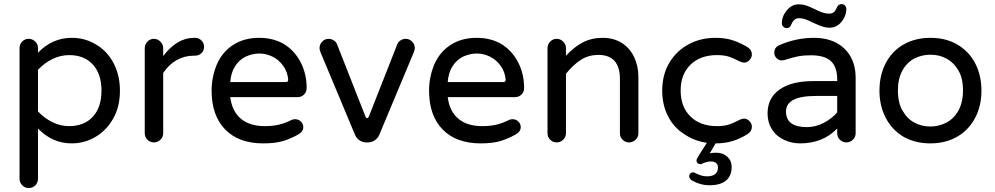

<svg xmlns="http://www.w3.org/2000/svg" viewBox="-20 -695 4896 945"><path d="M76.2 184.6V-459Q76.2 -477.5 89.4 -490.7Q102.5 -503.9 121.1 -503.9Q139.6 -503.9 153.3 -490.7Q167 -477.5 167 -459V-435.5Q237.3 -508.8 333 -508.8Q396.5 -508.8 448.2 -478.5Q504.9 -447.3 537.6 -386.7Q570.3 -326.2 570.3 -249Q570.3 -168.9 537.1 -111.3Q503.9 -52.7 449.7 -21Q395.5 10.7 333 10.7Q237.3 10.7 167 -62.5V184.6Q167 204.1 153.8 217.3Q140.6 230.5 121.1 230.5Q102.5 230.5 89.4 216.8Q76.2 203.1 76.2 184.6ZM479.5 -249Q479.5 -331.1 437 -377.4Q394.5 -423.8 320.3 -423.8Q277.3 -423.8 237.8 -404.3Q198.2 -384.8 167 -351.6V-146.5Q198.2 -113.3 237.8 -93.8Q277.3 -74.2 320.3 -74.2Q394.5 -74.2 437 -120.6Q479.5 -167 479.5 -249Z M692.4 -39.1V-458Q692.4 -476.6 705.6 -490.2Q718.8 -503.9 737.3 -503.9Q755.9 -503.9 769.5 -490.2Q783.2 -476.6 783.2 -458V-418.9Q850.6 -508.8 935.5 -508.8H940.4Q959 -508.8 971.7 -495.6Q984.4 -482.4 984.4 -463.9Q984.4 -445.3 971.2 -433.1Q958 -420.9 938.5 -420.9H933.6Q887.7 -420.9 849.1 -398.9Q810.5 -377 783.2 -335.9V-39.1Q783.2 -20.5 769.5 -7.3Q755.9 5.9 737.3 5.9Q718.8 5.9 705.6 -7.3Q692.4 -20.5 692.4 -39.1Z M1021.5 -249Q1021.5 -315.4 1046.9 -377Q1073.2 -438.5 1127 -473.6Q1180.7 -508.8 1255.9 -508.8Q1328.1 -508.8 1381.8 -475.6Q1432.6 -442.4 1460.9 -386.2Q1489.3 -330.1 1489.3 -261.7Q1489.3 -243.2 1476.6 -230Q1463.9 -216.8 1443.4 -216.8H1113.3Q1122.1 -147.5 1165.5 -110.8Q1209 -74.2 1283.2 -74.2Q1322.3 -74.2 1353 -81.5Q1383.8 -88.9 1415 -104.5Q1421.9 -108.4 1432.6 -108.4Q1448.2 -108.4 1460.4 -97.2Q1472.7 -85.9 1472.7 -69.3Q1472.7 -46.9 1446.3 -32.2Q1405.3 -9.8 1368.2 0.5Q1331.1 10.7 1275.4 10.7Q1155.3 10.7 1088.4 -57.6Q1021.5 -126 1021.5 -249ZM1398.4 -303.7Q1394.5 -342.8 1375 -369.1Q1353.5 -400.4 1321.8 -416Q1290 -431.6 1255.9 -431.6Q1224.6 -431.6 1190.4 -417Q1156.2 -400.4 1136.2 -367.7Q1116.2 -335 1113.3 -291H1386.7Q1399.4 -291 1398.4 -303.7Z M1727.5 -31.2 1557.6 -437.5Q1552.7 -450.2 1552.7 -458Q1552.7 -476.6 1565.9 -490.2Q1579.1 -503.9 1597.7 -503.9Q1610.4 -503.9 1622.1 -496.6Q1633.8 -489.3 1638.7 -477.5L1779.3 -120.1Q1782.2 -113.3 1787.1 -113.3Q1792 -113.3 1794.9 -120.1L1935.5 -477.5Q1940.4 -489.3 1952.1 -496.6Q1963.9 -503.9 1976.6 -503.9Q1995.1 -503.9 2008.3 -490.2Q2021.5 -476.6 2021.5 -458Q2021.5 -450.2 2016.6 -437.5L1846.7 -31.2Q1839.8 -14.6 1824.7 -4.4Q1809.6 5.9 1792 5.9H1782.2Q1764.6 5.9 1749.5 -4.4Q1734.4 -14.6 1727.5 -31.2Z M2091.8 -249Q2091.8 -315.4 2117.2 -377Q2143.6 -438.5 2197.3 -473.6Q2251 -508.8 2326.2 -508.8Q2398.4 -508.8 2452.1 -475.6Q2502.9 -442.4 2531.2 -386.2Q2559.6 -330.1 2559.6 -261.7Q2559.6 -243.2 2546.9 -230Q2534.2 -216.8 2513.7 -216.8H2183.6Q2192.4 -147.5 2235.8 -110.8Q2279.3 -74.2 2353.5 -74.2Q2392.6 -74.2 2423.3 -81.5Q2454.1 -88.9 2485.4 -104.5Q2492.2 -108.4 2502.9 -108.4Q2518.6 -108.4 2530.8 -97.2Q2543 -85.9 2543 -69.3Q2543 -46.9 2516.6 -32.2Q2475.6 -9.8 2438.5 0.5Q2401.4 10.7 2345.7 10.7Q2225.6 10.7 2158.7 -57.6Q2091.8 -126 2091.8 -249ZM2468.8 -303.7Q2464.8 -342.8 2445.3 -369.1Q2423.8 -400.4 2392.1 -416Q2360.4 -431.6 2326.2 -431.6Q2294.9 -431.6 2260.7 -417Q2226.6 -400.4 2206.5 -367.7Q2186.5 -335 2183.6 -291H2457Q2469.7 -291 2468.8 -303.7Z M2674.8 -39.1V-458Q2674.8 -476.6 2688 -490.2Q2701.2 -503.9 2719.7 -503.9Q2738.3 -503.9 2752 -490.2Q2765.6 -476.6 2765.6 -458V-420.9Q2805.7 -463.9 2848.6 -486.3Q2891.6 -508.8 2946.3 -508.8Q3000 -508.8 3041 -483.4Q3080.1 -458 3101.1 -414.1Q3122.1 -370.1 3122.1 -316.4V-39.1Q3122.1 -20.5 3108.4 -7.3Q3094.7 5.9 3076.2 5.9Q3057.6 5.9 3044.4 -7.3Q3031.2 -20.5 3031.2 -39.1V-306.6Q3031.2 -424.8 2924.8 -424.8Q2877.9 -424.8 2840.3 -401.4Q2802.7 -377.9 2765.6 -332V-39.1Q2765.6 -20.5 2752 -7.3Q2738.3 5.9 2719.7 5.9Q2701.2 5.9 2688 -7.3Q2674.8 -20.5 2674.8 -39.1Z M3382.8 191.4Q3372.1 181.6 3372.1 173.8Q3372.1 165 3377.4 159.2Q3382.8 153.3 3391.6 153.3Q3395.5 153.3 3401.4 156.2Q3432.6 172.9 3459 172.9Q3513.7 172.9 3513.7 128.9Q3513.7 115.2 3504.4 107.4Q3495.1 99.6 3479.5 99.6Q3460 99.6 3436.5 110.4Q3430.7 113.3 3426.8 113.3Q3419.9 113.3 3414.1 108.4Q3408.2 103.5 3408.2 96.7Q3408.2 88.9 3412.1 82L3459 7.8Q3397.5 -1 3348.6 -34.2Q3296.9 -66.4 3268.1 -122.6Q3239.3 -178.7 3239.3 -249Q3239.3 -328.1 3275.4 -387.7Q3310.5 -445.3 3369.6 -477.1Q3428.7 -508.8 3501 -508.8Q3549.8 -508.8 3586.9 -496.6Q3624 -484.4 3661.1 -461.9Q3680.7 -448.2 3680.7 -426.8Q3680.7 -412.1 3668.9 -399.4Q3657.2 -386.7 3642.6 -386.7Q3632.8 -386.7 3621.1 -392.6Q3586.9 -410.2 3564.5 -417Q3542 -423.8 3508.8 -423.8Q3426.8 -423.8 3378.4 -376.5Q3330.1 -329.1 3330.1 -249Q3330.1 -168.9 3378.4 -121.6Q3426.8 -74.2 3508.8 -74.2Q3542 -74.2 3564.5 -81.1Q3586.9 -87.9 3621.1 -105.5Q3632.8 -111.3 3642.6 -111.3Q3657.2 -111.3 3668.9 -98.6Q3680.7 -85.9 3680.7 -71.3Q3680.7 -49.8 3661.1 -36.1Q3626 -13.7 3587.9 -1.5Q3549.8 10.7 3502 10.7L3473.6 59.6Q3488.3 56.6 3504.9 56.6Q3538.1 56.6 3559.6 76.2Q3581.1 95.7 3581.1 126Q3581.1 170.9 3553.2 193.8Q3525.4 216.8 3471.7 216.8Q3425.8 216.8 3382.8 191.4Z M3838.9 -6.8Q3800.8 -24.4 3779.3 -58.6Q3757.8 -92.8 3757.8 -136.7Q3757.8 -212.9 3816.9 -254.4Q3876 -295.9 3983.4 -295.9H4100.6V-302.7Q4100.6 -365.2 4069.8 -394Q4039.1 -422.9 3970.7 -422.9Q3935.5 -422.9 3907.2 -417.5Q3878.9 -412.1 3840.8 -399.4L3828.1 -397.5Q3813.5 -397.5 3802.2 -408.7Q3791 -419.9 3791 -435.5Q3791 -462.9 3817.4 -473.6Q3899.4 -508.8 3986.3 -508.8Q4053.7 -508.8 4101.6 -481.4Q4146.5 -455.1 4168.9 -411.6Q4191.4 -368.2 4191.4 -315.4V-39.1Q4191.4 -20.5 4177.7 -7.3Q4164.1 5.9 4145.5 5.9Q4127 5.9 4113.8 -7.3Q4100.6 -20.5 4100.6 -39.1V-62.5Q4030.3 10.7 3918 10.7Q3876 10.7 3838.9 -6.8ZM4100.6 -141.6V-222.7H3995.1Q3848.6 -222.7 3848.6 -146.5Q3848.6 -69.3 3951.2 -69.3Q3993.2 -69.3 4032.7 -89.4Q4072.3 -109.4 4100.6 -141.6ZM3828.1 -580.1Q3828.1 -614.3 3852.5 -644Q3877 -673.8 3911.1 -673.8Q3929.7 -673.8 3946.3 -668.5Q3962.9 -663.1 3989.3 -650.4Q4014.6 -637.7 4029.8 -632.8Q4044.9 -627.9 4061.5 -627.9Q4074.2 -627.9 4082.5 -633.8Q4090.8 -639.6 4096.7 -653.3Q4104.5 -674.8 4122.1 -674.8Q4131.8 -674.8 4138.2 -668.5Q4144.5 -662.1 4145.5 -652.3Q4145.5 -616.2 4121.6 -587.4Q4097.7 -558.6 4062.5 -558.6Q4044.9 -558.6 4028.8 -564Q4012.7 -569.3 3982.4 -583Q3957 -595.7 3942.4 -600.6Q3927.7 -605.5 3912.1 -605.5Q3887.7 -605.5 3875 -575.2Q3869.1 -556.6 3851.6 -556.6Q3842.8 -556.6 3835.4 -563.5Q3828.1 -570.3 3828.1 -580.1Z M4427.7 -21.5Q4371.1 -54.7 4339.8 -114.3Q4308.6 -173.8 4308.6 -249Q4308.6 -325.2 4339.8 -384.8Q4371.1 -444.3 4428.2 -476.6Q4485.4 -508.8 4559.6 -508.8Q4633.8 -508.8 4690.4 -476.6Q4748 -443.4 4779.3 -384.3Q4810.5 -325.2 4810.5 -249Q4810.5 -172.9 4779.3 -114.3Q4747.1 -53.7 4689.9 -21.5Q4632.8 10.7 4559.6 10.7Q4485.4 10.7 4427.7 -21.5ZM4636.7 -90.8Q4674.8 -110.4 4697.3 -150.9Q4719.7 -191.4 4719.7 -250Q4719.7 -311.5 4696.3 -349.6Q4674.8 -386.7 4639.2 -406.2Q4603.5 -425.8 4559.6 -425.8Q4519.5 -425.8 4482.4 -408.2Q4444.3 -388.7 4421.9 -348.6Q4399.4 -308.6 4399.4 -250Q4399.4 -187.5 4422.9 -149.4Q4444.3 -111.3 4480 -91.8Q4515.6 -72.3 4559.6 -72.3Q4599.6 -72.3 4636.7 -90.8Z"/></svg>

Font: jf-openhuninn-2.1
Style: Regular
Weight: 400
Designer: [Kosugi Maru]
Designed by MOTOYA      

[Varela Round]
Joe Prince (Latin component); Avraham Cornfeld (Hebrew component)
Foundry: justfont Co., Ltd.
Version: 2.1